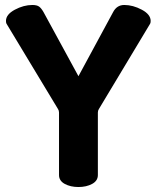

<svg xmlns="http://www.w3.org/2000/svg" viewBox="-20 -751 630 771"><path d="M217 -48V-299Q217 -307 213 -313L6 -656Q4 -660 4 -667Q4 -693 39.5 -712Q75 -731 110 -731Q128 -731 137 -724.5Q146 -718 155 -702L295 -445L434 -702Q449 -731 479 -731Q514 -731 549.5 -712Q585 -693 585 -667Q585 -660 583 -656L377 -313Q373 -307 373 -299V-48Q373 -25 350 -12.5Q327 0 295 0Q263 0 240 -12.5Q217 -25 217 -48Z"/></svg>

Font: Dosis
Style: ExtraBold
Weight: 800
Designer: EdgarTolentino, PabloImpallari, IginoMarini
Foundry: EdgarTolentino, PabloImpallari, IginoMarini
Version: Version 1.007